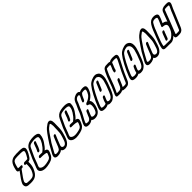

<svg xmlns="http://www.w3.org/2000/svg" viewBox="584 -2871 4942 4942"><g transform="rotate(-45 3054.5 -400.0)"><path d="M316 -69Q370 -69 406 -78Q407 -78 408 -79Q448 -88 475 -124Q502 -160 528 -223Q553 -290 553 -377Q553 -403 551 -431H524Q510 -431 504 -441Q501 -446 501 -452Q501 -459 504 -466Q510 -480 524 -490Q538 -500 552 -500H626Q650 -502 657 -504L660 -505Q667 -514 675 -528Q679 -534 684 -542Q719 -599 735 -638Q748 -669 748 -689V-696Q740 -722 698 -727Q669 -731 637 -731L610 -730L536 -731Q503 -731 460 -726.5Q417 -722 387 -696Q377 -687 360 -652Q341 -605 327 -542L324 -528Q320 -513 320 -507V-505L332 -502L375 -499Q383 -499 390 -500H425Q439 -500 445 -490Q448 -485 448 -479Q448 -473 445 -466Q439 -451 425 -441Q411 -431 397 -431H377Q366 -416 350 -395Q214 -215 189 -155Q184 -143 184 -138V-127Q184 -78 231 -73.5Q278 -69 316 -69ZM287 0Q245 0 195 -5Q108 -14 108 -104V-114Q110 -131 120 -154Q151 -229 294 -417Q299 -425 305 -432Q268 -433 251 -456Q245 -470 245 -485Q245 -499 250 -514V-515L252 -527Q266 -593 286 -642Q310 -699 343 -732Q399 -782 466 -792Q517 -800 564 -800L591 -799L664 -800Q708 -800 758.5 -791Q809 -782 822 -732H823Q824 -726 824 -720Q824 -685 805 -639Q783 -586 745 -527Q741 -520 737 -515V-514Q721 -482 688 -456Q658 -436 626 -433Q627 -415 627 -397Q627 -294 592 -209Q570 -156 534 -104Q477 -29 397 -11Q350 0 287 0Z M995 -419Q975 -419 972 -435Q971 -438 971 -441Q971 -447 974 -454L978 -461Q996 -491 1009 -525Q1020 -550 1028 -578Q1042 -618 1059 -660Q1067 -675 1080.5 -684Q1094 -693 1109 -693Q1124 -692 1129 -682Q1131 -678 1131 -673Q1131 -667 1128 -660L1127 -657Q1113 -622 1099 -583Q1091 -554 1079 -526Q1063 -486 1040 -446Q1022 -419 995 -419ZM826 0Q716 -1 668 -57Q646 -86 646 -116Q646 -126 648 -135Q654 -163 665 -191L674 -211Q703 -280 717.5 -324Q732 -368 752 -415Q778 -479 815 -550L859 -644Q912 -758 1042 -786H1043Q1109 -800 1173 -800Q1196 -800 1220 -798Q1337 -784 1337 -716V-712Q1335 -648 1310 -590Q1279 -514 1200 -415Q1167 -373 1128 -341L1145 -338Q1203 -323 1203 -273V-271Q1199 -240 1186 -209L1166 -165Q1134 -86 1052 -47Q991 -20 897 -6Q860 0 826 0ZM853 -69Q881 -69 914 -74Q1005 -89 1043 -107.5Q1081 -126 1097 -165L1116 -208Q1128 -235 1128 -249Q1127 -284 919 -284Q905 -284 899 -294Q896 -299 896 -305Q896 -311 899 -318Q905 -333 919 -343Q933 -353 947 -353Q1005 -353 1049 -350Q1112 -397 1144 -438Q1217 -530 1242 -592Q1262 -639 1262 -685Q1257 -731 1150 -731Q1095 -731 1028 -718Q984 -709 962 -690Q940 -671 927 -641L882 -545Q846 -475 821 -415Q803 -372 788 -327.5Q773 -283 754 -236L733 -189Q725 -169 721 -150Q720 -146 720 -142Q720 -127 733 -111Q771 -69 853 -69Z M1707 -731Q1696 -730 1678 -717Q1667 -710 1622 -674Q1578 -645 1391 -358Q1353 -297 1326 -241Q1301 -190 1267 -134Q1261 -126 1255 -111Q1251 -102 1251 -95Q1251 -70 1298 -70H1309Q1353 -70 1383.5 -87.5Q1414 -105 1438 -162Q1465 -234 1509 -340Q1527 -385 1546 -427Q1553 -442 1567 -451Q1581 -460 1594 -460Q1610 -460 1615 -450Q1618 -445 1618 -438Q1618 -432 1615 -425Q1594 -380 1574 -330Q1540 -247 1509 -166Q1499 -140 1499 -122Q1499 -80 1546 -72Q1554 -70 1561 -70Q1621 -70 1658 -159Q1679 -211 1694 -267Q1700 -292 1706 -309Q1730 -386 1730 -499V-525Q1731 -572 1734 -620V-633Q1734 -664 1726.5 -697.5Q1719 -731 1707 -731ZM1735 -800Q1786 -800 1803 -731Q1809 -695 1809 -665Q1809 -654 1808 -643Q1806 -598 1806 -552V-535Q1806 -401 1777 -314Q1772 -300 1766 -277Q1753 -224 1727 -162Q1694 -81 1634 -35Q1587 -1 1533 -1L1509 -3Q1451 -11 1433 -54Q1415 -38 1393 -27Q1333 0 1270 0Q1197 0 1180 -42Q1177 -53 1177 -65Q1177 -89 1189 -118Q1196 -135 1204 -148Q1235 -198 1259 -247Q1288 -306 1330 -374Q1517 -664 1586 -718Q1641 -761 1667 -778Q1700 -799 1735 -800Z M2115 -419Q2095 -419 2092 -435Q2091 -438 2091 -441Q2091 -447 2094 -454L2098 -461Q2116 -491 2129 -525Q2140 -550 2148 -578Q2162 -618 2179 -660Q2187 -675 2200.5 -684Q2214 -693 2229 -693Q2244 -692 2249 -682Q2251 -678 2251 -673Q2251 -667 2248 -660L2247 -657Q2233 -622 2219 -583Q2211 -554 2199 -526Q2183 -486 2160 -446Q2142 -419 2115 -419ZM1946 0Q1836 -1 1788 -57Q1766 -86 1766 -116Q1766 -126 1768 -135Q1774 -163 1785 -191L1794 -211Q1823 -280 1837.5 -324Q1852 -368 1872 -415Q1898 -479 1935 -550L1979 -644Q2032 -758 2162 -786H2163Q2229 -800 2293 -800Q2316 -800 2340 -798Q2457 -784 2457 -716V-712Q2455 -648 2430 -590Q2399 -514 2320 -415Q2287 -373 2248 -341L2265 -338Q2323 -323 2323 -273V-271Q2319 -240 2306 -209L2286 -165Q2254 -86 2172 -47Q2111 -20 2017 -6Q1980 0 1946 0ZM1973 -69Q2001 -69 2034 -74Q2125 -89 2163 -107.5Q2201 -126 2217 -165L2236 -208Q2248 -235 2248 -249Q2247 -284 2039 -284Q2025 -284 2019 -294Q2016 -299 2016 -305Q2016 -311 2019 -318Q2025 -333 2039 -343Q2053 -353 2067 -353Q2125 -353 2169 -350Q2232 -397 2264 -438Q2337 -530 2362 -592Q2382 -639 2382 -685Q2377 -731 2270 -731Q2215 -731 2148 -718Q2104 -709 2082 -690Q2060 -671 2047 -641L2002 -545Q1966 -475 1941 -415Q1923 -372 1908 -327.5Q1893 -283 1874 -236L1853 -189Q1845 -169 1841 -150Q1840 -146 1840 -142Q1840 -127 1853 -111Q1891 -69 1973 -69Z M2444 -70Q2459 -70 2484 -83Q2517 -100 2536 -144L2551 -184Q2564 -215 2581 -250L2595 -283Q2601 -298 2616 -308Q2631 -318 2645 -318Q2659 -318 2665 -308Q2668 -303 2668 -297Q2668 -291 2665 -283Q2659 -269 2648 -247Q2636 -220 2624 -190Q2597 -125 2597 -110Q2597 -107 2598 -106Q2611 -78 2665 -78Q2687 -78 2711 -85Q2735 -92 2750.5 -112.5Q2766 -133 2782 -171Q2808 -238 2808 -291Q2808 -300 2807 -308V-309Q2807 -342 2793 -357.5Q2779 -373 2736 -384Q2721 -390 2721 -404Q2721 -410 2724 -418Q2733 -439 2758 -450L2775 -456Q2789 -460 2801 -465Q2802 -465 2802 -466Q2840 -482 2875 -509Q2910 -536 2931 -564Q2953 -597 2967 -630Q2984 -672 2984 -693Q2984 -705 2979 -711H2978Q2966 -721 2930 -721Q2893 -721 2860 -711L2858 -710Q2843 -699 2814 -652Q2795 -618 2768 -552Q2761 -535 2746.5 -524.5Q2732 -514 2717 -514Q2703 -514 2697 -525Q2695 -529 2695 -535Q2695 -542 2699 -552L2705 -567Q2729 -626 2759 -678Q2759 -684 2762 -691Q2767 -702 2767 -710Q2767 -731 2735 -731Q2707 -731 2674 -712Q2644 -693 2626 -650Q2621 -637 2617 -624Q2613 -611 2608 -599L2597 -575Q2572 -524 2550 -471L2501 -353Q2479 -306 2453 -263.5Q2427 -221 2408 -181L2380 -122Q2372 -105 2371 -93V-92Q2371 -80 2387 -76H2388Q2404 -70 2427 -70ZM2398 0Q2297 0 2297 -65Q2297 -72 2298 -79Q2303 -104 2313 -129Q2320 -145 2328 -160Q2365 -235 2388 -274Q2425 -334 2451 -396L2483 -478Q2505 -530 2531 -582L2540 -600Q2544 -610 2547.5 -621Q2551 -632 2556 -644Q2566 -668 2585.5 -702Q2605 -736 2654 -767Q2713 -800 2760 -800Q2818 -800 2835 -763Q2882 -791 2965 -791Q3015 -791 3042 -768Q3058 -751 3058 -721Q3058 -686 3037 -635Q3014 -579 2989 -545Q2937 -473 2846 -423Q2880 -399 2882 -337Q2883 -328 2883 -319Q2883 -254 2852 -173Q2843 -151 2827 -120Q2787 -47 2706 -19H2705Q2670 -9 2633 -9Q2566 -9 2534 -48Q2469 0 2398 0Z M3230 -388Q3216 -388 3210 -398Q3207 -403 3207 -409Q3207 -415 3210 -422L3297 -627Q3303 -641 3317 -651Q3331 -661 3346 -661Q3360 -661 3366 -651Q3369 -646 3369 -640Q3369 -634 3366 -627L3279 -422Q3273 -408 3259 -398Q3245 -388 3230 -388ZM2984 0Q2880 0 2868 -52Q2867 -52 2867 -53Q2866 -61 2866 -70Q2866 -101 2879 -138Q2889 -166 2901 -194L2932 -266L2945 -299Q3117 -667 3222 -736Q3274 -773 3344 -791Q3377 -800 3406 -800Q3436 -800 3461 -790Q3555 -752 3555 -634Q3555 -597 3546 -553L3547 -552Q3518 -435 3465 -306L3464 -305Q3458 -290 3451.5 -272Q3445 -254 3437 -235Q3418 -188 3383 -126.5Q3348 -65 3273 -24Q3235 -7 3193 -7Q3188 -7 3161.5 -7.5Q3135 -8 3109 -32Q3059 0 2984 0ZM3025 -70Q3079 -74 3093 -93Q3101 -133 3118 -175Q3125 -192 3133.5 -209Q3142 -226 3147 -239Q3152 -252 3166 -261.5Q3180 -271 3195 -271Q3210 -271 3215 -262Q3218 -257 3218 -251Q3218 -245 3215 -237L3184 -166Q3180 -155 3171 -133Q3166 -119 3166 -108Q3166 -101 3168 -94V-93Q3170 -84 3205 -77L3223 -76Q3289 -76 3335 -163Q3352 -197 3366 -230Q3447 -426 3473 -539Q3480 -574 3480 -603Q3480 -697 3411 -725Q3407 -731 3378 -731Q3358 -731 3321.5 -721Q3285 -711 3249 -686Q3185 -654 3013 -298Q3008 -282 3001 -265L2969 -192Q2961 -172 2950 -143Q2941 -118 2941 -97V-89Q2943 -81 2966 -75Q2983 -69 3009 -69Z M3534 -69 3584 -72Q3613 -76 3633.5 -97Q3654 -118 3661 -135Q3663 -141 3667 -146Q3674 -156 3727 -285Q3733 -299 3747 -309Q3761 -319 3775 -319Q3790 -319 3796 -309Q3799 -304 3799 -298Q3799 -292 3796 -285Q3741 -151 3732 -134Q3718 -112 3709 -89Q3706 -82 3704 -76Q3716 -72 3759 -72Q3818 -74 3826 -85Q3839 -101 3854 -137L3863 -161Q3876 -189 3889 -219Q3949 -365 4042 -537Q4086 -616 4104 -660Q4118 -692 4118 -711Q4118 -716 4117 -720Q4109 -729 4044 -731Q3979 -728 3962 -720Q3956 -710 3949 -693Q3942 -675 3938 -663Q3934 -651 3930 -642L3918 -616Q3891 -551 3889 -532Q3889 -526 3886 -519Q3883 -512 3875 -503Q3859 -486 3836 -486Q3815 -486 3815 -505V-509Q3820 -549 3838 -592L3861 -642Q3864 -649 3867 -659Q3870 -669 3874 -678Q3878 -687 3879 -694Q3880 -696 3880 -698Q3880 -709 3857 -710Q3840 -710 3826 -709Q3812 -708 3801 -708Q3765 -708 3753 -703Q3746 -699 3736 -676L3730 -664Q3702 -608 3678 -551Q3653 -489 3632 -426Q3608 -353 3578 -281Q3565 -249 3551.5 -219Q3538 -189 3526 -159Q3522 -149 3513 -133Q3496 -100 3491 -86L3486 -72Q3504 -69 3534 -69ZM3503 0Q3430 0 3419 -14Q3411 -27 3411 -43Q3411 -56 3416 -70L3425 -93Q3434 -117 3453 -152L3456 -159Q3469 -191 3483 -221Q3497 -251 3509 -281Q3538 -350 3560 -421Q3580 -484 3606 -546Q3632 -609 3664 -672Q3675 -697 3696 -726Q3723 -764 3779 -775Q3796 -778 3849 -778Q3863 -779 3878 -779Q3911 -779 3932 -768Q3975 -799 4067 -800Q4109 -800 4140 -794Q4193 -784 4193 -735Q4193 -707 4176 -667Q4153 -610 4124 -559L4109 -530Q4041 -405 3983 -278V-277Q3970 -249 3957.5 -219Q3945 -189 3931 -158L3923 -138Q3914 -115 3896.5 -83Q3879 -51 3844.5 -27.5Q3810 -4 3732 -2Q3651 -2 3635 -23L3633 -27Q3601 -8 3563 -3Q3538 0 3503 0Z M4350 -388Q4336 -388 4330 -398Q4327 -403 4327 -409Q4327 -415 4330 -422L4417 -627Q4423 -641 4437 -651Q4451 -661 4466 -661Q4480 -661 4486 -651Q4489 -646 4489 -640Q4489 -634 4486 -627L4399 -422Q4393 -408 4379 -398Q4365 -388 4350 -388ZM4104 0Q4000 0 3988 -52Q3987 -52 3987 -53Q3986 -61 3986 -70Q3986 -101 3999 -138Q4009 -166 4021 -194L4052 -266L4065 -299Q4237 -667 4342 -736Q4394 -773 4464 -791Q4497 -800 4526 -800Q4556 -800 4581 -790Q4675 -752 4675 -634Q4675 -597 4666 -553L4667 -552Q4638 -435 4585 -306L4584 -305Q4578 -290 4571.5 -272Q4565 -254 4557 -235Q4538 -188 4503 -126.5Q4468 -65 4393 -24Q4355 -7 4313 -7Q4308 -7 4281.5 -7.5Q4255 -8 4229 -32Q4179 0 4104 0ZM4145 -70Q4199 -74 4213 -93Q4221 -133 4238 -175Q4245 -192 4253.5 -209Q4262 -226 4267 -239Q4272 -252 4286 -261.5Q4300 -271 4315 -271Q4330 -271 4335 -262Q4338 -257 4338 -251Q4338 -245 4335 -237L4304 -166Q4300 -155 4291 -133Q4286 -119 4286 -108Q4286 -101 4288 -94V-93Q4290 -84 4325 -77L4343 -76Q4409 -76 4455 -163Q4472 -197 4486 -230Q4567 -426 4593 -539Q4600 -574 4600 -603Q4600 -697 4531 -725Q4527 -731 4498 -731Q4478 -731 4441.5 -721Q4405 -711 4369 -686Q4305 -654 4133 -298Q4128 -282 4121 -265L4089 -192Q4081 -172 4070 -143Q4061 -118 4061 -97V-89Q4063 -81 4086 -75Q4103 -69 4129 -69Z M5067 -731Q5056 -730 5038 -717Q5027 -710 4982 -674Q4938 -645 4751 -358Q4713 -297 4686 -241Q4661 -190 4627 -134Q4621 -126 4615 -111Q4611 -102 4611 -95Q4611 -70 4658 -70H4669Q4713 -70 4743.5 -87.5Q4774 -105 4798 -162Q4825 -234 4869 -340Q4887 -385 4906 -427Q4913 -442 4927 -451Q4941 -460 4954 -460Q4970 -460 4975 -450Q4978 -445 4978 -438Q4978 -432 4975 -425Q4954 -380 4934 -330Q4900 -247 4869 -166Q4859 -140 4859 -122Q4859 -80 4906 -72Q4914 -70 4921 -70Q4981 -70 5018 -159Q5039 -211 5054 -267Q5060 -292 5066 -309Q5090 -386 5090 -499V-525Q5091 -572 5094 -620V-633Q5094 -664 5086.5 -697.5Q5079 -731 5067 -731ZM5095 -800Q5146 -800 5163 -731Q5169 -695 5169 -665Q5169 -654 5168 -643Q5166 -598 5166 -552V-535Q5166 -401 5137 -314Q5132 -300 5126 -277Q5113 -224 5087 -162Q5054 -81 4994 -35Q4947 -1 4893 -1L4869 -3Q4811 -11 4793 -54Q4775 -38 4753 -27Q4693 0 4630 0Q4557 0 4540 -42Q4537 -53 4537 -65Q4537 -89 4549 -118Q4556 -135 4564 -148Q4595 -198 4619 -247Q4648 -306 4690 -374Q4877 -664 4946 -718Q5001 -761 5027 -778Q5060 -799 5095 -800Z M5361 -118Q5347 -118 5341 -128Q5337 -133 5337 -140Q5337 -146 5340 -152Q5354 -187 5367.5 -224.5Q5381 -262 5395 -298Q5405 -320 5414 -341Q5421 -355 5434.5 -363.5Q5448 -372 5461 -372Q5478 -372 5483 -362Q5485 -357 5485 -352Q5485 -345 5482 -338L5464 -297Q5450 -264 5438 -227Q5426 -190 5410 -152Q5404 -138 5389.5 -128Q5375 -118 5361 -118ZM5408 -69Q5432 -69 5444 -73.5Q5456 -78 5479 -93Q5576 -159 5622 -270Q5638 -308 5644 -335Q5648 -351 5648 -365Q5648 -443 5529 -446Q5514 -446 5508 -456Q5506 -461 5506 -466Q5506 -472 5509 -480L5534 -538Q5554 -581 5572 -625Q5590 -669 5595 -698V-699Q5595 -711 5576 -721Q5557 -731 5523 -731Q5478 -731 5455 -716Q5435 -703 5423 -681V-680Q5385 -618 5358 -552Q5347 -527 5339 -501Q5326 -469 5310 -430L5294 -392Q5207 -181 5193 -90V-86Q5193 -83 5194 -80Q5199 -71 5255 -71H5302Q5350 -71 5376 -70ZM5949 -731Q5896 -731 5882 -721Q5879 -719 5876 -711L5873 -704Q5853 -652 5828 -588Q5800 -516 5776 -449Q5740 -348 5669 -176Q5635 -94 5633 -83V-81Q5633 -71 5655 -70Q5710 -70 5726.5 -71Q5743 -72 5752 -76L5757 -78Q5767 -86 5776 -108Q5799 -163 5816 -202Q5866 -324 5893 -386Q5913 -431 5932 -479L5972 -578Q5987 -612 6003 -643Q6016 -669 6025 -690Q6031 -704 6031 -713Q6031 -718 6027.5 -724Q6024 -730 5994 -730ZM5564 -89Q5538 -66 5506 -43Q5469 -18 5442.5 -9Q5416 0 5379 0L5345 -1Q5318 -2 5274 -2Q5262 -2 5250 -1Q5200 -1 5174 -4Q5119 -10 5119 -60V-69Q5132 -166 5225 -390L5241 -430Q5257 -468 5267.5 -497Q5278 -526 5289 -553Q5361 -727 5434 -770Q5483 -800 5551 -800Q5600 -800 5637 -780Q5670 -761 5670 -722V-716Q5663 -679 5634 -608Q5619 -572 5602 -536L5592 -513Q5678 -504 5707 -453Q5730 -518 5757 -586L5804 -710Q5841 -800 5977 -800H6023Q6086 -800 6102 -768Q6109 -753 6109 -739Q6109 -730 6104 -714Q6099 -698 6094 -686Q6084 -662 6071 -637Q6056 -608 6043 -578L6016 -511L5847 -108Q5807 -11 5715 -3Q5683 0 5640 0Q5557 0 5557 -50Q5557 -55 5558 -60Q5560 -75 5564 -89Z"/></g></svg>

Font: Bubblez Graffiti
Style: Italic
Weight: 400
Italic angle: -22.5°
Designer: GGBotNet
Foundry: GGBotNet
Version: 1.00